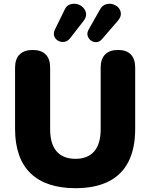

<svg xmlns="http://www.w3.org/2000/svg" viewBox="-20 -976 788 1007"><path d="M376 11Q299 11 240 -8.5Q181 -28 140.5 -67Q100 -106 79.5 -164.5Q59 -223 59 -300V-621Q59 -667 83 -690.5Q107 -714 151 -714Q196 -714 219.5 -690.5Q243 -667 243 -621V-298Q243 -221 277 -182Q311 -143 376 -143Q440 -143 474 -182Q508 -221 508 -298V-621Q508 -667 531.5 -690.5Q555 -714 599 -714Q643 -714 666 -690.5Q689 -667 689 -621V-300Q689 -197 653.5 -127.5Q618 -58 548 -23.5Q478 11 376 11ZM349 -777Q335 -759 317.5 -756.5Q300 -754 285.5 -762Q271 -770 265 -785Q259 -800 267 -819L319 -925Q328 -946 346.5 -952.5Q365 -959 384 -954.5Q403 -950 416 -936.5Q429 -923 431.5 -905Q434 -887 418 -866ZM516 -772Q503 -756 486.5 -755Q470 -754 457 -763.5Q444 -773 439.5 -788.5Q435 -804 446 -823L505 -927Q516 -947 534.5 -953Q553 -959 571 -954Q589 -949 601 -936Q613 -923 614 -905Q615 -887 598 -867Z"/></svg>

Font: Nunito ExtraLight Black
Style: Regular
Weight: 900
Version: Version 3.602